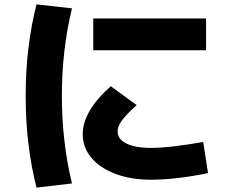

<svg xmlns="http://www.w3.org/2000/svg" viewBox="-20 -797 1040 875"><path d="M667 22Q577 22 506.5 -4.5Q436 -31 396.5 -78Q357 -125 357 -185Q357 -291 485 -404L603 -318Q556 -276 536 -248.5Q516 -221 516 -198Q516 -174 534 -157.5Q552 -141 586 -132Q620 -123 667 -123Q713 -123 776 -130.5Q839 -138 906 -150L928 -8Q860 6 793 14Q726 22 667 22ZM405 -568V-713H919V-568ZM146 58Q121 -44 109 -146Q97 -248 97 -360Q97 -472 109 -573.5Q121 -675 146 -777L308 -759Q285 -664 273.5 -564.5Q262 -465 262 -360Q262 -255 273.5 -155.5Q285 -56 308 39Z"/></svg>

Font: M PLUS 1 ExtraBold
Style: Regular
Weight: 800
Designer: Coji Morishita
Foundry: UNDERFOREST DESIGN
Version: Version 1.001